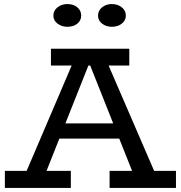

<svg xmlns="http://www.w3.org/2000/svg" viewBox="-20 -926 891 946"><path d="M83 -18 351 -645H497L768 -18H657L409 -642H431L183 -18ZM4 0V-84H329V0ZM238 -243 261 -318H583L605 -243ZM520 0V-84H847V0ZM231 -603V-686H617V-603ZM531 -794Q503 -794 483 -809.5Q463 -825 463 -849Q463 -874 483 -890Q503 -906 531 -906Q560 -906 580 -890Q600 -874 600 -849Q600 -825 580 -809.5Q560 -794 531 -794ZM312 -794Q284 -794 263.5 -809.5Q243 -825 243 -849Q243 -874 263.5 -890Q284 -906 312 -906Q342 -906 361 -890Q380 -874 380 -849Q380 -825 361 -809.5Q342 -794 312 -794Z"/></svg>

Font: BioRhyme
Style: Regular
Weight: 400
Designer: Aoife Mooney
Foundry: Aoife Mooney Type
Version: Version 1.600;gftools[0.9.33]